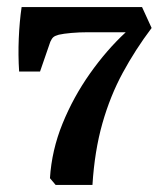

<svg xmlns="http://www.w3.org/2000/svg" viewBox="-20 -522 459 542"><path d="M229 -431Q204 -431 181.5 -429Q159 -427 146 -424Q135 -421 130.5 -417Q126 -413 122 -404L93 -320H34Q31 -366 33 -413.5Q35 -461 41 -502H381L408 -443Q362 -382 326.5 -316.5Q291 -251 269 -173.5Q247 -96 241 0H137L121 -19Q126 -98 156.5 -173Q187 -248 234 -314.5Q281 -381 335 -431Z"/></svg>

Font: Yrsa SemiBold
Style: Regular
Weight: 600
Version: Version 2.004